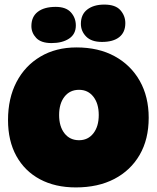

<svg xmlns="http://www.w3.org/2000/svg" viewBox="-20 -815 684 838"><path d="M311 3Q221 3 154.5 -32.5Q88 -68 51.5 -134Q15 -200 15 -291Q15 -386 52 -457Q89 -528 156.5 -568Q224 -608 314 -608Q410 -608 480.5 -569.5Q551 -531 590 -462Q629 -393 629 -301Q629 -207 589.5 -139Q550 -71 479 -34Q408 3 311 3ZM325 -203Q364 -203 387.5 -233Q411 -263 411 -313Q411 -363 387.5 -393Q364 -423 325 -423Q285 -423 261.5 -393Q238 -363 238 -313Q238 -263 261.5 -233Q285 -203 325 -203ZM205 -627Q159 -627 138 -649.5Q117 -672 117 -701Q117 -742 145 -763.5Q173 -785 223 -785Q268 -785 289.5 -761Q311 -737 311 -704Q311 -666 281.5 -646.5Q252 -627 205 -627ZM435 -795Q484 -795 505.5 -770.5Q527 -746 527 -714Q527 -674 500.5 -653Q474 -632 425 -632Q379 -632 356 -655.5Q333 -679 333 -711Q333 -752 361 -773.5Q389 -795 435 -795Z"/></svg>

Font: DynaPuff
Style: Bold
Weight: 700
Designer: Toshi Omagari, Jennifer Daniel
Foundry: Google Fonts
Version: Version 2.000